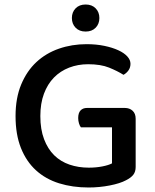

<svg xmlns="http://www.w3.org/2000/svg" viewBox="-20 -818 686 852"><path d="M582 -77Q582 -56 571.5 -42.5Q561 -29 539 -18Q513 -4 467 5Q421 14 373 14Q302 14 242.5 -4.5Q183 -23 140 -62Q97 -101 73 -161Q49 -221 49 -303Q49 -383 74 -443Q99 -503 141.5 -542.5Q184 -582 241.5 -602Q299 -622 364 -622Q407 -622 443 -614.5Q479 -607 505 -595Q531 -583 545 -567.5Q559 -552 559 -535Q559 -518 550 -505.5Q541 -493 528 -486Q501 -503 464 -518Q427 -533 371 -533Q326 -533 287 -518Q248 -503 219.5 -474Q191 -445 175 -402Q159 -359 159 -303Q159 -244 175.5 -200.5Q192 -157 220.5 -129Q249 -101 288.5 -87.5Q328 -74 374 -74Q406 -74 434 -79.5Q462 -85 477 -93V-253H339Q334 -259 330.5 -270.5Q327 -282 327 -294Q327 -317 337.5 -328Q348 -339 366 -339H534Q555 -339 568.5 -326.5Q582 -314 582 -291ZM360 -678Q332 -678 315.5 -695Q299 -712 299 -738Q299 -764 315.5 -781Q332 -798 360 -798Q388 -798 404.5 -781Q421 -764 421 -738Q421 -712 404.5 -695Q388 -678 360 -678Z"/></svg>

Font: Baloo 2 Latin Medium
Style: Regular
Weight: 500
Designer: Sarang Kulkarni and Ek Type
Foundry: Ek Type
Version: Version 1.001